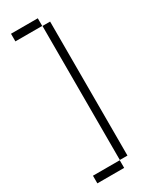

<svg xmlns="http://www.w3.org/2000/svg" viewBox="-218 -847 740 937"><g transform="rotate(-30 152.5 -378.5)"><path d="M30 -757H181V-800H30ZM182 -1H225V-756H182ZM30 43H181V0H30Z"/></g></svg>

Font: Anthony
Style: Regular
Weight: 400
Designer: Sun Young Oh
Foundry: Velvetyne Type Foundry
Version: Version 1.000;hotconv 1.0.109;makeotfexe 2.5.65596